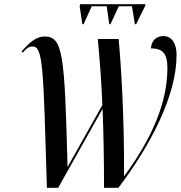

<svg xmlns="http://www.w3.org/2000/svg" viewBox="-20 -901 867 921"><path d="M375 -785H381L420 -871H492L504 -785H510L550 -871H613L627 -785H633L676 -872L678 -881H365L362 -872ZM205 0H259L472 -379C477 -257 479 -133 479 0H548C705 -208 827 -444 827 -638C827 -687 808 -728 763 -728C730 -728 706 -706 704 -669C761 -669 783 -643 783 -575C783 -462 750 -292 575 -55C577 -339 560 -599 549 -714H449C459 -608 467 -504 471 -397L304 -100C290 -638 283 -726 194 -726C155 -726 123 -699 84 -655L89 -648C108 -671 120 -678 137 -678C187 -678 188 -573 205 0Z"/></svg>

Font: Noto Serif Display ExtraCondensed Medium
Style: Italic
Weight: 500
Width: 2
Italic angle: -12°
Designer: Monotype Design Team
Foundry: Monotype Imaging Inc.
Version: Version 2.009